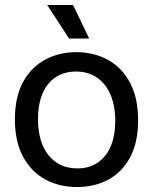

<svg xmlns="http://www.w3.org/2000/svg" viewBox="-20 -740 616 773"><path d="M290 13Q218 13 161.5 -18Q105 -49 72.5 -110Q40 -171 40 -259Q40 -350 73 -410Q106 -470 162 -500Q218 -530 287 -530Q358 -530 414.5 -499Q471 -468 503.5 -407Q536 -346 536 -256Q536 -166 503.5 -106Q471 -46 415.5 -16.5Q360 13 290 13ZM292 -62Q339 -62 373 -85Q407 -108 425.5 -150.5Q444 -193 444 -253Q444 -314 425 -358.5Q406 -403 370.5 -427.5Q335 -452 286 -452Q239 -452 204.5 -429.5Q170 -407 151.5 -364Q133 -321 133 -261Q133 -168 175.5 -115Q218 -62 292 -62ZM258 -585 170 -720H274L339 -585Z"/></svg>

Font: Bricolage Grotesque 60pt
Style: Regular
Weight: 400
Version: Version 1.001;gftools[0.9.33.dev8+g029e19f]